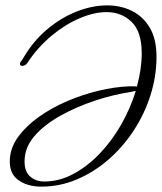

<svg xmlns="http://www.w3.org/2000/svg" viewBox="-20 -678 602 714"><path d="M67 -463Q104 -526 156 -569.5Q208 -613 266 -635.5Q324 -658 378 -658Q429 -658 470.5 -637.5Q512 -617 537 -575Q562 -533 562 -467Q562 -394 539.5 -323.5Q517 -253 476.5 -191.5Q436 -130 382 -83.5Q328 -37 265 -10.5Q202 16 134 16Q80 16 46 -10Q12 -36 17 -91Q21 -134 50 -172.5Q79 -211 125.5 -244Q172 -277 229 -301.5Q286 -326 346 -340.5Q406 -355 461 -357H473Q482 -357 489 -356Q507 -421 507 -480Q507 -560 469.5 -596.5Q432 -633 376 -633Q330 -633 276 -610Q222 -587 171 -544.5Q120 -502 81 -443Q77 -437 71.5 -435Q66 -433 62 -433Q54 -433 54 -442Q55 -446 59 -451Q63 -456 67 -463ZM72 -91Q68 -45 89.5 -24Q111 -3 145 -3Q200 -3 252.5 -31Q305 -59 350.5 -106.5Q396 -154 430.5 -214.5Q465 -275 485 -340Q477 -338 466 -336Q400 -326 332.5 -303.5Q265 -281 207 -249Q149 -217 112.5 -177Q76 -137 72 -91Z"/></svg>

Font: Alex Brush
Style: Regular
Weight: 400
Designer: Robert E. Leuschke
Foundry: Robert E. Leuschke
Version: Version 1.111; ttfautohint (v1.8.4.7-5d5b)